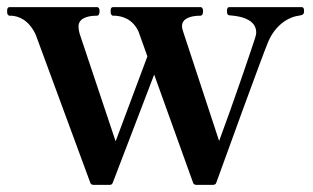

<svg xmlns="http://www.w3.org/2000/svg" viewBox="-33 -505 877 538"><path d="M610 -485C604 -485 603 -480 603 -474C603 -467 604 -463 610 -462C622 -461 685 -458 685 -414C685 -409 683 -402 681 -396C674 -374 621 -217 581 -110L481 -414C479 -420 477 -426 477 -432C477 -453 501 -461 528 -461C534 -461 536 -466 536 -474C536 -480 534 -485 529 -485H284C278 -485 277 -480 277 -474C277 -469 277 -465 280 -463C282 -460 285 -461 289 -461C308 -460 338 -453 355 -417L380 -347L291 -109L190 -411C188 -418 187 -425 187 -431C187 -452 209 -461 238 -461C244 -461 246 -466 246 -474C246 -480 244 -485 239 -485H-6C-12 -485 -13 -480 -13 -474C-13 -469 -13 -465 -10 -463C-8 -460 -5 -461 -1 -461C17 -460 47 -451 67 -408L220 7C221 11 225 13 229 13H274C278 13 281 12 283 7L399 -296L508 7C509 11 513 13 517 13H564C568 13 572 11 573 7C591 -43 706 -360 719 -389C738 -433 773 -457 804 -461C815 -463 819 -464 819 -474C819 -480 818 -485 812 -485Z"/></svg>

Font: Shippori Mincho OTF
Style: Bold
Weight: 800
Designer: FONTDASU
Foundry: FONTDASU / Google Inc. / but / Adobe
Version: Version 3.300;hotconv 1.0.109;makeotfexe 2.5.65596